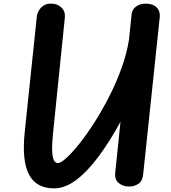

<svg xmlns="http://www.w3.org/2000/svg" viewBox="-20 -1024 940 1054"><path d="M277 10Q179 10 139 -66Q99 -142 116 -301.5L182.5 -936.5Q184 -950 193.2 -966Q202.5 -982 219.5 -993.5Q236.5 -1005 262 -1004Q296 -1004 317.8 -982.2Q339.5 -960.5 336 -927.5L272 -301.5Q268 -261 266.5 -229.2Q265 -197.5 267.8 -175Q270.5 -152.5 277.8 -140.8Q285 -129 298 -129Q314 -129 345 -157.2Q376 -185.5 415.8 -235.2Q455.5 -285 497.8 -351Q540 -417 578.8 -492.8Q617.5 -568.5 646.5 -648.2Q675.5 -728 688 -805.5L702.5 -945.5Q705 -972 726.8 -988Q748.5 -1004 780.5 -1004Q819.5 -1004 840 -983.2Q860.5 -962.5 857 -930L766 -67.5Q762.5 -30.5 740 -15.2Q717.5 0 689 0Q656 0 632.2 -18.8Q608.5 -37.5 612.5 -75.5L641.5 -355.5Q581.5 -245.5 520.2 -163.5Q459 -81.5 398 -35.8Q337 10 277 10Z"/></svg>

Font: Edu NSW ACT Hand
Style: Regular
Weight: 400
Designer: Tina and Corey Anderson, Eben Sorkin, Mirko Velimirovic
Foundry: Sorkin Type Co.
Version: Version 2.000